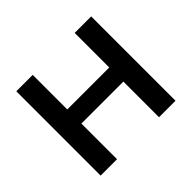

<svg xmlns="http://www.w3.org/2000/svg" viewBox="-157 -920 1135 1135"><g transform="rotate(-45 410.0 -352.5)"><path d="M97 0V-705H234V-416H585V-705H723V0H585V-298H234V0Z"/></g></svg>

Font: Nunito Sans 7pt
Style: Bold
Weight: 700
Designer: Vernon Adams
Foundry: Vernon Adams
Version: Version 3.101;gftools[0.9.27]